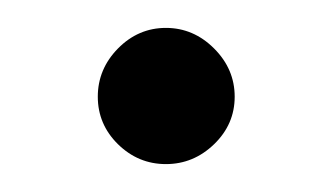

<svg xmlns="http://www.w3.org/2000/svg" viewBox="-20 -112 238 139"><path d="M65.4 -7.6Q50.8 -22 50.8 -42Q50.8 -62 65.4 -76.9Q80.1 -91.8 100.1 -91.8Q120.1 -91.8 135 -76.9Q149.9 -62 149.9 -42Q149.9 -22 135 -7.6Q120.1 6.8 100.1 6.8Q80.1 6.8 65.4 -7.6Z"/></svg>

Font: Dehuti
Style: Book
Weight: 400
Version: Version 1.2